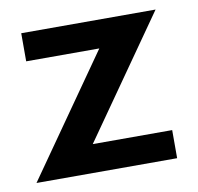

<svg xmlns="http://www.w3.org/2000/svg" viewBox="-56 -467 541 525"><g transform="rotate(-10 215.0 -205.0)"><path d="M35 -410.5H408L175 -78H395.5V0H5L238 -332.5H35Z"/></g></svg>

Font: League Spartan Medium
Style: Regular
Weight: 500
Foundry: The League of Moveable Type
Version: Version 2.002